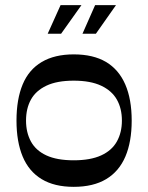

<svg xmlns="http://www.w3.org/2000/svg" viewBox="-20 -712 575 745"><path d="M266 13Q191 13 141.5 -17Q92 -47 68 -104.5Q44 -162 44 -244Q44 -327 68 -384.5Q92 -442 142 -471.5Q192 -501 266 -501Q342 -501 391.5 -471.5Q441 -442 466 -384.5Q491 -327 491 -244Q491 -162 466.5 -104.5Q442 -47 392 -17Q342 13 266 13ZM266 -90Q331 -90 372.5 -109Q414 -128 433.5 -163Q453 -198 453 -244Q453 -291 433.5 -325.5Q414 -360 372.5 -379.5Q331 -399 266 -399Q201 -399 160 -379.5Q119 -360 100 -325.5Q81 -291 81 -244Q81 -198 100 -163Q119 -128 160 -109Q201 -90 266 -90ZM217 -581H165L215 -692H296ZM352 -581H300L349 -692H430Z"/></svg>

Font: Ojuju SemiBold
Style: Regular
Weight: 600
Designer: Chisaokwu Joboson, Mirko Velimirovic
Foundry: Udi Foundry
Version: Version 1.000